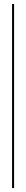

<svg xmlns="http://www.w3.org/2000/svg" viewBox="-20 -770 129 954"><path d="M40 164.5V-750H50V164.5Z"/></svg>

Font: Imbue 100pt Thin
Style: Regular
Weight: 100
Designer: Tyler Finck
Foundry: Etcetera Type Company
Version: Version 1.102; ttfautohint (v1.8.3)